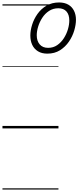

<svg xmlns="http://www.w3.org/2000/svg" viewBox="-20 -1041 636 1557"><path d="M364 -606Q319 -606 288 -625Q257 -644 241.5 -677Q226 -710 226 -753Q226 -794 240.5 -840.5Q255 -887 284 -928Q313 -969 357 -995Q401 -1021 459 -1021Q503 -1021 533.5 -1003.5Q564 -986 580 -954Q596 -922 596 -881Q596 -841 582 -793.5Q568 -746 539 -703.5Q510 -661 466.5 -633.5Q423 -606 364 -606ZM370 -653Q412 -653 444 -675Q476 -697 498 -731.5Q520 -766 531 -804Q542 -842 542 -875Q542 -922 519 -948Q496 -974 453 -974Q411 -974 378 -952.5Q345 -931 323 -897Q301 -863 289.5 -825.5Q278 -788 278 -755Q278 -709 302 -681Q326 -653 370 -653ZM0 486H454V496H0ZM0 -20H454V0H0ZM0 -505H454V-500H0ZM0 -1006H454V-996H0Z"/></svg>

Font: Playwrite CA Guides
Style: Regular
Weight: 400
Designer: Veronika Burian, José Scaglione
Foundry: TypeTogether
Version: Version 1.003